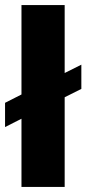

<svg xmlns="http://www.w3.org/2000/svg" viewBox="-27 -740 342 760"><path d="M295 -388 229 -355V0H58V-270L-7 -237V-333L58 -366V-720H229V-451L295 -484Z"/></svg>

Font: Chivo ExtraBold
Style: Regular
Weight: 800
Designer: Hector Gatti
Foundry: Omnibus-Type
Version: Version 1.007